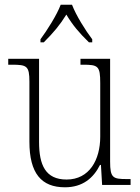

<svg xmlns="http://www.w3.org/2000/svg" viewBox="-20 -786 595 816"><path d="M152 -619V-606H166C208 -648 234 -679 262 -724C289 -679 315 -648 358 -606H372V-619C343 -657 303 -721 286 -766H238C221 -721 180 -657 152 -619ZM256 10C331 10 377 -29 405 -85H409L414 0H535V-25H518C460 -25 448 -30 448 -99V-536H322V-511H332C397 -511 406 -506 406 -433V-205C406 -107 360 -23 263 -23C173 -23 146 -85 146 -183V-536H15V-511H30C94 -511 105 -506 105 -439V-184C105 -49 156 10 256 10Z"/></svg>

Font: Noto Serif Bengali SemiCondensed ExtraLight
Style: Regular
Weight: 200
Width: 4
Designer: Juan Bruce, Universal Thirst, Indian Type Foundry and the Monotype Design Team.
Foundry: Monotype Imaging Inc.
Version: Version 2.003